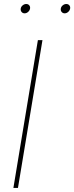

<svg xmlns="http://www.w3.org/2000/svg" viewBox="-20 -925 366 945"><path d="M189 -727.5 68.4 0H45.9L166.5 -727.5ZM298.3 -859.4Q289.1 -859.4 283.4 -866.2Q277.8 -873 279.3 -882.8Q280.8 -892.1 288.8 -898.7Q296.9 -905.3 306.2 -905.3Q315.9 -905.3 321.3 -898.7Q326.7 -892.1 325.2 -882.8Q323.2 -873 315.4 -866.2Q307.6 -859.4 298.3 -859.4ZM101.1 -859.4Q91.8 -859.4 86.2 -866.2Q80.6 -873 82 -882.8Q83.5 -892.1 91.6 -898.7Q99.6 -905.3 108.9 -905.3Q118.7 -905.3 124 -898.7Q129.4 -892.1 127.9 -882.8Q126 -873 118.2 -866.2Q110.4 -859.4 101.1 -859.4Z"/></svg>

Font: Inter 28pt Thin
Style: Italic
Weight: 250
Italic angle: -9.3988°
Designer: Rasmus Andersson
Foundry: rsms
Version: Version 4.001;git-66647c0bb